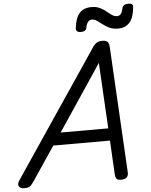

<svg xmlns="http://www.w3.org/2000/svg" viewBox="-126 -1175 982 1245"><g transform="rotate(-5 364.5 -552.5)"><path d="M-20 14Q-46 14 -54 -1.5Q-62 -17 -47 -39L502 -854Q517 -877 531.5 -885.5Q546 -894 571 -894Q590 -894 601 -884.5Q612 -875 613 -843L658 -31Q660 -11 648.5 1.5Q637 14 611 14Q589 14 582 5.5Q575 -3 573 -23L561 -245H192L45 -26Q27 0 16.5 7Q6 14 -20 14ZM247 -325H557L533 -753ZM434 -963Q402 -963 404 -991Q411 -1057 438.5 -1087.5Q466 -1118 516 -1118Q548 -1118 571 -1107Q594 -1096 611 -1081.5Q628 -1067 644 -1056Q660 -1045 680 -1045Q692 -1045 702 -1056.5Q712 -1068 716 -1093Q722 -1119 758 -1119Q775 -1119 781.5 -1112.5Q788 -1106 786 -1093Q780 -1026 752.5 -995Q725 -964 677 -964Q645 -964 621.5 -975Q598 -986 579.5 -1000.5Q561 -1015 545 -1026Q529 -1037 511 -1037Q497 -1037 486.5 -1024Q476 -1011 472 -986Q470 -975 460.5 -969Q451 -963 434 -963Z"/></g></svg>

Font: Playwrite HR
Style: Regular
Weight: 400
Designer: Veronika Burian, José Scaglione
Foundry: TypeTogether
Version: Version 1.002